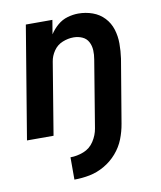

<svg xmlns="http://www.w3.org/2000/svg" viewBox="-84 -605 745 890"><g transform="rotate(-10 288.0 -160.5)"><path d="M194 217Q230 217 266 210Q302 203 336 183.5Q370 164 395.5 134.5Q421 105 434.5 70.5Q448 36 454 0L504 -298Q509 -333 509 -368Q509 -403 499 -435Q489 -467 466.5 -491Q444 -515 412 -526.5Q380 -538 345 -538Q320 -538 294 -530.5Q268 -523 247 -505Q226 -487 211 -464L222 -530H97L9 0H134L190 -339Q194 -365 210 -388.5Q226 -412 252 -422.5Q278 -433 304 -433Q326 -433 345 -424.5Q364 -416 373.5 -398Q383 -380 384 -358.5Q385 -337 381 -315L329 0Q324 31 305.5 59.5Q287 88 256 100Q225 112 194 112Z"/></g></svg>

Font: Iosevka Sparkle
Style: Bold Italic
Weight: 700
Italic angle: -9°
Designer: Belleve Invis
Foundry: Belleve Invis
Version: Version 4.5.0; ttfautohint (v1.8.3)